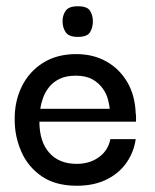

<svg xmlns="http://www.w3.org/2000/svg" viewBox="-20 -584 497 614"><path d="M226 10Q157 10 113 -20.5Q69 -51 48 -99.5Q27 -148 27 -200Q26 -259 49.5 -307Q73 -355 117.5 -383Q162 -411 224 -411Q278 -411 320 -387.5Q362 -364 387 -321.5Q412 -279 414 -221Q415 -218 415 -209.5Q415 -201 415 -195H106Q106 -131 137.5 -95.5Q169 -60 225 -60Q267 -60 296.5 -81.5Q326 -103 333 -139H414Q408 -97 384 -63Q360 -29 320 -9.5Q280 10 226 10ZM109 -236H331Q330 -247 325.5 -265Q321 -283 309 -300.5Q297 -318 276 -330Q255 -342 222 -342Q192 -342 171 -332Q150 -322 137 -305.5Q124 -289 117.5 -270.5Q111 -252 109 -236ZM229 -466Q200 -466 190 -481Q180 -496 180 -516Q180 -535 190 -549.5Q200 -564 229 -564Q259 -564 268 -549.5Q277 -535 277 -516Q277 -496 268 -481Q259 -466 229 -466Z"/></svg>

Font: Darker Grotesque SemiBold
Style: Regular
Weight: 600
Designer: Gabriel Lam
Foundry: TypeRant
Version: Version 1.000;gftools[0.9.28]